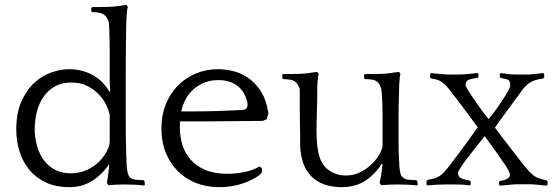

<svg xmlns="http://www.w3.org/2000/svg" viewBox="-20 -760 2288 791"><path d="M420 -7Q423 -18 425.5 -40Q428 -62 430 -79L429 -83Q401 -41 360 -15Q319 11 266 11Q209 11 167.5 -9Q126 -29 99.5 -62Q73 -95 60 -137.5Q47 -180 47 -226Q47 -294 68 -341.5Q89 -389 121 -418.5Q153 -448 191.5 -461.5Q230 -475 265 -475Q313 -475 357 -453.5Q401 -432 432 -381L434 -385Q432 -408 432 -429.5Q432 -451 432 -474Q432 -515 432 -543.5Q432 -572 431.5 -593Q431 -614 430.5 -630Q430 -646 429 -662Q428 -673 423.5 -681Q419 -689 416 -693Q406 -704 391 -707Q376 -710 360 -710L356 -714V-727L360 -731H378Q395 -731 421 -731.5Q447 -732 466 -735L501 -740L507 -731Q505 -727 503.5 -716.5Q502 -706 501.5 -694Q501 -682 500.5 -671Q500 -660 500 -654Q500 -638 499.5 -624Q499 -610 499 -591Q499 -572 498.5 -545Q498 -518 498 -476V-258Q498 -216 498.5 -189Q499 -162 499.5 -143Q500 -124 500.5 -110Q501 -96 502 -78Q504 -55 507 -44.5Q510 -34 516 -29Q525 -21 540 -19.5Q555 -18 571 -18L575 -14L577 0L575 4Q557 2 536.5 1Q516 0 495 0Q458 0 427 3ZM123 -228Q123 -194 132 -161Q141 -128 159 -102.5Q177 -77 205 -61.5Q233 -46 272 -46Q309 -46 338.5 -60Q368 -74 388 -94Q408 -114 419.5 -136Q431 -158 432 -174V-285Q430 -301 419.5 -324Q409 -347 389.5 -368.5Q370 -390 341.5 -405Q313 -420 274 -420Q234 -420 205.5 -403.5Q177 -387 158.5 -360Q140 -333 131.5 -298.5Q123 -264 123 -228Z M1079 -269 1063 -262Q1009 -262 952 -261Q895 -260 840 -260H722Q721 -253 721 -246.5Q721 -240 721 -234Q721 -196 732 -161.5Q743 -127 766.5 -101Q790 -75 827 -59.5Q864 -44 917 -44Q948 -44 983.5 -50.5Q1019 -57 1049 -74L1059 -68V-50L1049 -39Q1025 -20 981 -4.5Q937 11 883 11Q830 11 786.5 -6.5Q743 -24 711.5 -56Q680 -88 662.5 -132Q645 -176 645 -230Q645 -285 663 -330Q681 -375 712.5 -407Q744 -439 786.5 -457Q829 -475 878 -475Q904 -475 936.5 -468Q969 -461 999 -441.5Q1029 -422 1053 -386.5Q1077 -351 1086 -293ZM879 -430Q847 -430 821.5 -419.5Q796 -409 776.5 -391.5Q757 -374 744.5 -350.5Q732 -327 727 -301H766Q820 -301 871 -302.5Q922 -304 978 -307Q991 -308 995.5 -314Q1000 -320 1000 -328Q1000 -334 999 -339Q998 -344 996 -349Q985 -387 955 -408.5Q925 -430 879 -430Z M1553 -86Q1527 -44 1486.5 -16.5Q1446 11 1387 11Q1358 11 1331.5 4.5Q1305 -2 1282.5 -17Q1260 -32 1244 -57Q1228 -82 1221 -120Q1216 -146 1216.5 -174.5Q1217 -203 1216 -232Q1216 -245 1215.5 -267.5Q1215 -290 1215 -313.5Q1215 -337 1215 -357Q1215 -377 1215 -386Q1215 -397 1210 -405.5Q1205 -414 1202 -418Q1192 -429 1177 -431.5Q1162 -434 1146 -434L1143 -438V-452L1146 -455H1164Q1181 -455 1207 -455.5Q1233 -456 1252 -459L1287 -464L1293 -455Q1291 -451 1290 -440.5Q1289 -430 1288 -418Q1287 -406 1287 -395Q1287 -384 1287 -378Q1287 -361 1286.5 -340.5Q1286 -320 1285.5 -299Q1285 -278 1284.5 -259Q1284 -240 1284 -227Q1284 -205 1285.5 -177.5Q1287 -150 1292 -130Q1302 -83 1333 -60Q1364 -37 1405 -37Q1436 -37 1462 -49.5Q1488 -62 1507.5 -80Q1527 -98 1539.5 -118.5Q1552 -139 1556 -156V-286Q1556 -307 1555.5 -321.5Q1555 -336 1554.5 -347Q1554 -358 1553.5 -367Q1553 -376 1552 -386Q1550 -397 1546.5 -405.5Q1543 -414 1540 -417Q1530 -429 1515 -431.5Q1500 -434 1484 -434L1480 -438V-452L1484 -455H1502Q1519 -455 1545 -455.5Q1571 -456 1589 -459L1624 -464L1630 -455Q1628 -451 1627 -440.5Q1626 -430 1625 -418Q1624 -406 1624 -395Q1624 -384 1624 -378Q1624 -370 1623.5 -363Q1623 -356 1623 -346Q1623 -336 1622.5 -322.5Q1622 -309 1622 -287V-175Q1622 -153 1622.5 -139Q1623 -125 1623.5 -115Q1624 -105 1624.5 -96.5Q1625 -88 1625 -78Q1627 -55 1630 -44.5Q1633 -34 1640 -29Q1648 -21 1663.5 -19.5Q1679 -18 1695 -18L1699 -14L1701 0L1699 4Q1681 2 1660 1Q1639 0 1619 0Q1581 0 1550 3L1544 -7Q1547 -20 1550.5 -41Q1554 -62 1556 -84Z M1898 -410Q1898 -406 1905.5 -393Q1913 -380 1926 -361Q1939 -342 1956 -318Q1973 -294 1993 -269Q2012 -292 2028 -315Q2044 -338 2056 -356.5Q2068 -375 2075 -388.5Q2082 -402 2082 -406Q2082 -426 2074 -430.5Q2066 -435 2043 -439L2039 -443V-455L2043 -459Q2063 -456 2076.5 -454.5Q2090 -453 2107 -453H2148Q2165 -453 2181.5 -455Q2198 -457 2218 -459L2222 -455V-441L2216 -436Q2200 -434 2187.5 -430.5Q2175 -427 2164.5 -420.5Q2154 -414 2144.5 -404.5Q2135 -395 2125 -380Q2107 -356 2093.5 -337Q2080 -318 2067.5 -301.5Q2055 -285 2043.5 -269Q2032 -253 2019 -234Q2042 -203 2065 -173.5Q2088 -144 2106 -120.5Q2124 -97 2135.5 -82.5Q2147 -68 2149 -67Q2163 -48 2180.5 -35.5Q2198 -23 2230 -18L2236 -13V1L2232 5Q2215 3 2194 1Q2173 -1 2157 -1H2118Q2102 -1 2081 1Q2060 3 2040 5L2036 1V-11L2040 -15Q2057 -16 2069 -23Q2081 -30 2081 -38Q2081 -43 2077.5 -52Q2074 -61 2062.5 -78.5Q2051 -96 2030.5 -125Q2010 -154 1977 -199Q1957 -175 1937.5 -150Q1918 -125 1902 -104Q1886 -83 1876.5 -68Q1867 -53 1867 -49Q1867 -32 1879.5 -26Q1892 -20 1915 -16L1919 -12V0L1915 4Q1895 1 1882 0.5Q1869 0 1852 0H1811Q1794 0 1777 1Q1760 2 1741 4L1737 0V-14L1743 -19Q1759 -22 1769.5 -25Q1780 -28 1789 -33.5Q1798 -39 1806.5 -47.5Q1815 -56 1826 -70Q1843 -92 1876.5 -136.5Q1910 -181 1948 -236Q1924 -268 1893.5 -309.5Q1863 -351 1824 -400Q1812 -415 1796.5 -424.5Q1781 -434 1758 -436L1752 -441V-455L1756 -459Q1773 -457 1794 -455Q1815 -453 1831 -453H1870Q1886 -453 1906.5 -455Q1927 -457 1947 -459L1951 -455V-443L1947 -439Q1927 -437 1912.5 -432Q1898 -427 1898 -410Z"/></svg>

Font: Quattrocento
Style: Regular
Weight: 400
Designer: Pablo Impallari
Foundry: Pablo Impallari, Igino Marini, Branda Gallo
Version: Version 2.000